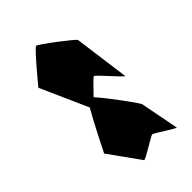

<svg xmlns="http://www.w3.org/2000/svg" viewBox="-18 -764 848 848"><g transform="rotate(45 405.5 -340.0)"><path d="M62 -310C62 -300 200 -186 200 -186L422 -285C486 -248 611 -186 611 -186L756 -290C764 -292 701 -388 701 -396C701 -404 764 -496 756 -494L576 -459C566 -457 446 -369 402 -329C374 -357 337 -391 337 -396C337 -404 446 -496 434 -494L174 -459C166 -456 62 -321 62 -310Z"/></g></svg>

Font: Ampere
Style: SCUltExt
Weight: 400
Version: Version 1